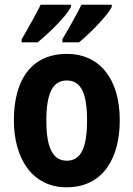

<svg xmlns="http://www.w3.org/2000/svg" viewBox="-20 -786 567 816"><path d="M455 -757V-766H326C311 -734 277 -673 245 -619V-606H316C361 -643 436 -718 455 -757ZM282 -757V-766H153C137 -734 105 -675 72 -619V-606H140C191 -648 261 -716 282 -757ZM489 -275C489 -456 399 -557 265 -557C112 -557 39 -445 39 -275C39 -112 117 10 263 10C418 10 489 -114 489 -275ZM177 -273C177 -388 203 -444 264 -444C325 -444 350 -388 350 -275C350 -160 325 -103 264 -103C203 -103 177 -161 177 -273Z"/></svg>

Font: Noto Sans Ethiopic Condensed
Style: Bold
Weight: 700
Width: 3
Designer: Monotype Design Team
Foundry: Monotype Imaging Inc.
Version: Version 2.102